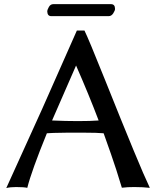

<svg xmlns="http://www.w3.org/2000/svg" viewBox="-20 -907 763 938"><path d="M10.7 11.7 186.5 -376 355.5 -757.8H392.6Q412.1 -718.8 491.2 -521.5Q665 -86.9 709 3.9L711.9 10.7Q679.7 6.8 635.7 6.8Q601.6 6.8 579.1 9.8H575.2L547.9 -78.1Q526.4 -144.5 486.3 -255.9Q453.1 -258.8 393.6 -258.8H305.7Q224.6 -257.8 209 -255.9Q133.8 -71.3 113.3 10.7Q97.7 6.8 58.6 6.8Q30.3 6.8 10.7 11.7ZM210.9 -850.6Q210.9 -859.4 218.8 -873Q226.6 -886.7 240.2 -886.7H522.5Q542 -886.7 542 -863.3Q542 -855.5 533.2 -841.8Q524.4 -828.1 510.7 -828.1H230.5Q211.9 -828.1 210.9 -850.6ZM234.4 -318.4Q300.8 -315.4 361.3 -315.4Q421.9 -315.4 461.9 -318.4Q415 -442.4 351.6 -586.9Z"/></svg>

Font: GenEi LateMin P v2
Style: Medium
Weight: 500
Designer: o_tamon (Modified)
Foundry: o_tamon / Adobe Systems Incorporated / FONT 910 / Philipp H. Poll
Version: Version 2.1;Original Version 1.004